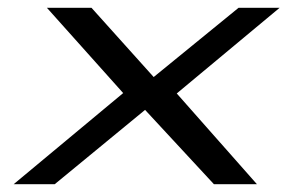

<svg xmlns="http://www.w3.org/2000/svg" viewBox="-20 -471 735 491"><path d="M15 0H120L351 -190L527 0H637L432 -232L695 -451H590L373 -274L214 -451H100L295 -233Z"/></svg>

Font: Charger Sport
Style: DfBdExtObl
Weight: 400
Designer: Jasper
Foundry: Cannot Into Space Fonts
Version: Version 1.1